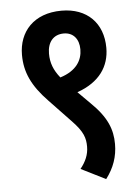

<svg xmlns="http://www.w3.org/2000/svg" viewBox="-50 -672 541 746"><g transform="rotate(-5 220.5 -298.5)"><path d="M380 -98C380 -155 361 -204 299 -264L252 -311C340 -342 379 -401 379 -473C379 -570 317 -632 218 -632C109 -632 50 -564 50 -474C50 -407 75 -352 137 -288L219 -202C264 -156 271 -130 271 -97C271 -66 259 -39 238 -13L334 35C365 -6 380 -49 380 -98ZM155 -470C155 -514 178 -543 219 -543C256 -543 278 -516 278 -476C278 -434 255 -394 191 -374C166 -405 155 -434 155 -470Z"/></g></svg>

Font: Noto Sans Devanagari ExtraCondensed SemiBold
Style: Regular
Weight: 600
Width: 2
Designer: Jelle Bosma - Monotype Design Team
Foundry: Monotype Imaging Inc.
Version: Version 2.004